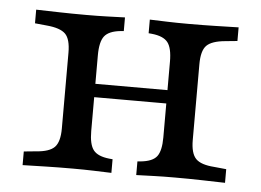

<svg xmlns="http://www.w3.org/2000/svg" viewBox="-39 -462 692 509"><g transform="rotate(5 307.5 -207.0)"><path d="M442.7 -2.4Q412.1 -2.4 388.3 -1.6Q364.5 -0.8 340.3 0V-36.3L349.2 -37.1Q380.6 -40.3 391.9 -55.2Q403.2 -70.2 403.2 -105.6V-206.5H481.5V-105.6Q481.5 -70.2 495.2 -56Q508.9 -41.9 544.4 -39.5L576.6 -36.3V0Q544.4 -0.8 513.7 -1.6Q483.1 -2.4 442.7 -2.4ZM171.8 -2.4Q131.5 -2.4 100.8 -1.6Q70.2 -0.8 37.9 0V-36.3L70.2 -39.5Q105.6 -41.9 119.4 -56Q133.1 -70.2 133.1 -105.6V-307.3Q133.1 -343.5 119.4 -357.3Q105.6 -371 70.2 -374.2L37.9 -377.4V-413.7Q70.2 -412.9 100.8 -412.1Q131.5 -411.3 171.8 -411.3Q202.4 -411.3 226.2 -412.1Q250 -412.9 274.2 -413.7V-377.4L265.3 -376.6Q234.7 -373.4 223 -358.5Q211.3 -343.5 211.3 -307.3V-105.6Q211.3 -70.2 223 -55.2Q234.7 -40.3 265.3 -37.1L274.2 -36.3V0Q250 -0.8 226.2 -1.6Q202.4 -2.4 171.8 -2.4ZM403.2 -206.5V-307.3Q403.2 -343.5 391.5 -358.5Q379.8 -373.4 349.2 -376.6L340.3 -377.4V-413.7Q364.5 -412.9 388.3 -412.1Q412.1 -411.3 442.7 -411.3Q483.1 -411.3 513.7 -412.1Q544.4 -412.9 576.6 -413.7V-377.4L544.4 -374.2Q508.9 -371 495.2 -357.3Q481.5 -343.5 481.5 -307.3V-206.5ZM182.3 -196V-231.5H432.3V-196Z"/></g></svg>

Font: Playfair 9pt
Style: Regular
Weight: 400
Designer: Claus Eggers Sørensen
Foundry: Claus Eggers Sørensen
Version: Version 2.203